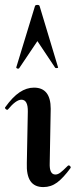

<svg xmlns="http://www.w3.org/2000/svg" viewBox="-25 -751 307 780"><path d="M84 -89 88 -297Q89 -346 62 -346Q40 -346 7 -306Q6 -305 4 -305Q1 -305 -2.5 -308.5Q-6 -312 -4 -315Q26 -357 54.5 -376Q83 -395 113 -395Q181 -395 181 -309L177 -89Q175 -42 200 -42Q210 -42 220.5 -50Q231 -58 250 -77Q252 -79 254 -79Q258 -79 260.5 -75.5Q263 -72 262 -69Q232 -28 207 -9.5Q182 9 151 9Q115 9 98.5 -15.5Q82 -40 84 -89ZM211 -477Q212 -475 206 -474.5Q200 -474 199 -476L127 -584L53 -474Q51 -472 49 -472Q46 -472 43.5 -473.5Q41 -475 41 -477L117 -726Q118 -731 127 -731Q135 -731 136 -726Z"/></svg>

Font: Cormorant Upright
Style: Bold
Weight: 700
Designer: Christian Thalmann (Catharsis Fonts)
Foundry: Catharsis Fonts
Version: Version 3.302